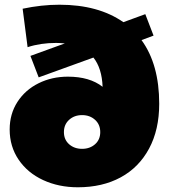

<svg xmlns="http://www.w3.org/2000/svg" viewBox="-20 -778 716 814"><path d="M655 -338Q655 -228 612 -148Q569 -68 491.5 -26Q414 16 310 16Q229 16 163 -14.5Q97 -45 59 -101Q21 -157 21 -229Q21 -295 54 -346Q87 -397 143.5 -425Q200 -453 268 -453Q360 -453 415 -410Q412 -489 376 -534L144 -450L109 -541L255 -594Q231 -596 218 -596Q152 -596 97 -578L76 -741Q156 -758 232 -758Q397 -758 503 -684L596 -718L631 -627L580 -608Q655 -505 655 -338ZM405 -218Q405 -250 383 -270Q361 -290 328 -290Q295 -290 273 -270Q251 -250 251 -218Q251 -186 273 -166.5Q295 -147 328 -147Q361 -147 383 -166.5Q405 -186 405 -218Z"/></svg>

Font: CMG Sans Black
Style: Regular
Weight: 900
Designer: Julieta Ulanovsky
Foundry: Julieta Ulanovsky
Version: Version 7.200